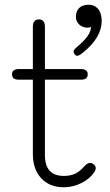

<svg xmlns="http://www.w3.org/2000/svg" viewBox="-20 -782 464 812"><path d="M385 -71Q385 -63 378 -53Q359 -25 323.5 -7.5Q288 10 250 10Q190 10 154.5 -28Q119 -66 119 -130V-445H61Q45 -445 38 -450.5Q31 -456 31 -468Q31 -490 61 -490H119V-668Q119 -700 145 -700Q170 -700 170 -668V-490H321Q351 -490 351 -468Q351 -456 344 -450.5Q337 -445 321 -445H170V-126Q170 -38 250 -38Q278 -38 298 -47.5Q318 -57 338 -80Q350 -93 361 -93Q369 -93 376 -87Q385 -80 385 -71ZM291 -564Q291 -571 305 -583Q334 -607 349 -627.5Q364 -648 365 -668Q358 -665 349 -665Q330 -665 315.5 -678Q301 -691 301 -710Q301 -735 315 -748.5Q329 -762 355 -762Q380 -762 395 -744Q410 -726 410 -693Q410 -625 334 -562Q315 -546 307 -546Q301 -546 296 -552Q291 -559 291 -564Z"/></svg>

Font: Kodchasan ExtraLight
Style: Regular
Weight: 275
Version: Version 1.000; ttfautohint (v1.6)